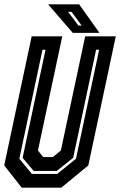

<svg xmlns="http://www.w3.org/2000/svg" viewBox="-22 -868 556 888"><path d="M78.5 0 -2.5 -103 124.5 -700H266L153.5 -172L177.5 -141.5H222.5L259.5 -172L372 -700H513.5L386.5 -103L261.5 0ZM125.5 -63.5H242.5L329.5 -134L436.5 -638H422.5L316.5 -138L240.5 -77.5H133.5L82.5 -138L188.5 -638H174.5L67.5 -134ZM438 -716H314.5L200.5 -848H344ZM355.5 -750 309 -813H293L340.5 -750Z"/></svg>

Font: Tourney Condensed Regular
Style: Bold Italic
Weight: 700
Width: 3
Italic angle: -12°
Designer: Tyler Finck
Foundry: Etcetera Type Co
Version: Version 1.010; ttfautohint (v1.8.3)